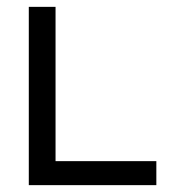

<svg xmlns="http://www.w3.org/2000/svg" viewBox="-20 -540 540 560"><path d="M64 0V-520H142V-70H436V0Z"/></svg>

Font: Iosevka Custom
Style: Regular
Weight: 400
Monospace: yes
Designer: Belleve Invis
Foundry: Belleve Invis
Version: Version 32.5.0; ttfautohint (v1.8.4)